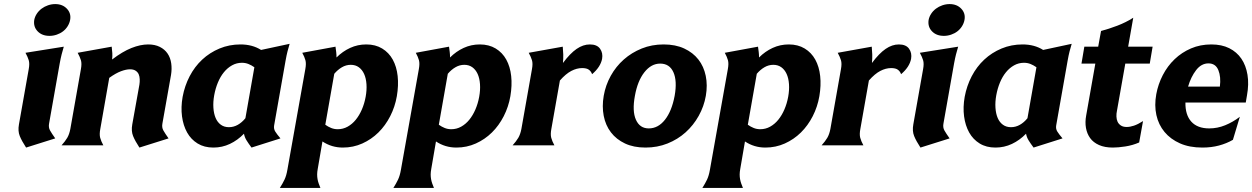

<svg xmlns="http://www.w3.org/2000/svg" viewBox="-20 -713 6144 942"><path d="M148 -615Q151 -631 160.5 -645.5Q170 -660 184 -670.5Q198 -681 215.5 -687Q233 -693 251 -693Q287 -693 308.5 -670Q330 -647 324 -615Q321 -599 312 -584.5Q303 -570 289.5 -559.5Q276 -549 258.5 -543Q241 -537 223 -537Q186 -537 164.5 -559.5Q143 -582 148 -615ZM121 -374Q126 -401 121 -417.5Q116 -434 105 -454L293 -484Q287 -464 282.5 -446.5Q278 -429 273 -402L221 -108Q217 -88 225.5 -73Q234 -58 251 -34L108 11Q87 -21 77 -45.5Q67 -70 73 -103Z M472 -80Q467 -54 471.5 -37Q476 -20 487 0H282Q300 -20 310 -37Q320 -54 325 -80L377 -374Q382 -401 377 -417.5Q372 -434 361 -454L528 -484Q530 -467 531 -452.5Q532 -438 530 -421Q581 -460 625 -477.5Q669 -495 707 -495Q740 -495 764 -483Q788 -471 802 -450.5Q816 -430 820 -402.5Q824 -375 819 -345L777 -108Q773 -88 781.5 -73Q790 -58 807 -34L664 11Q643 -21 633 -45.5Q623 -70 629 -103L664 -298Q666 -311 665.5 -324.5Q665 -338 660.5 -348.5Q656 -359 645.5 -366Q635 -373 618 -373Q599 -373 573.5 -363.5Q548 -354 516 -331Z M1325 -98Q1322 -81 1330.5 -67.5Q1339 -54 1356 -34L1214 11Q1199 -9 1189.5 -24.5Q1180 -40 1177 -57Q1146 -25 1108 -7Q1070 11 1027 11Q982 11 949.5 -9Q917 -29 898 -63Q879 -97 873 -142Q867 -187 876 -238Q886 -292 910.5 -339Q935 -386 972 -420.5Q1009 -455 1057 -475Q1105 -495 1160 -495Q1218 -495 1261 -468L1401 -498Q1395 -478 1390.5 -460.5Q1386 -443 1381 -415ZM1103 -89Q1126 -89 1146.5 -100.5Q1167 -112 1184 -133L1228 -383Q1214 -393 1199 -399Q1184 -405 1167 -405Q1141 -405 1118.5 -392.5Q1096 -380 1078.5 -358.5Q1061 -337 1049 -308Q1037 -279 1031 -246Q1025 -213 1027 -184Q1029 -155 1038 -134Q1047 -113 1063.5 -101Q1080 -89 1103 -89Z M1353 209Q1367 187 1376 168Q1385 149 1390 120L1478 -374Q1483 -401 1478.5 -417.5Q1474 -434 1463 -454L1626 -484Q1628 -470 1629.5 -457.5Q1631 -445 1631 -431Q1661 -461 1698 -478Q1735 -495 1777 -495Q1822 -495 1855 -475Q1888 -455 1907 -420.5Q1926 -386 1931 -340Q1936 -294 1927 -241Q1918 -189 1894.5 -143Q1871 -97 1836.5 -63Q1802 -29 1757.5 -9Q1713 11 1662 11Q1607 11 1562 -19L1539 115Q1536 131 1536 143Q1536 155 1538 166Q1540 177 1543.5 187Q1547 197 1552 209ZM1701 -395Q1678 -395 1657.5 -383Q1637 -371 1620 -351L1576 -101Q1590 -91 1605 -85Q1620 -79 1637 -79Q1663 -79 1685.5 -91.5Q1708 -104 1725.5 -125.5Q1743 -147 1755.5 -176Q1768 -205 1774 -238Q1780 -271 1778 -300Q1776 -329 1766.5 -350Q1757 -371 1740.5 -383Q1724 -395 1701 -395Z M1910 209Q1924 187 1933 168Q1942 149 1947 120L2035 -374Q2040 -401 2035.5 -417.5Q2031 -434 2020 -454L2183 -484Q2185 -470 2186.5 -457.5Q2188 -445 2188 -431Q2218 -461 2255 -478Q2292 -495 2334 -495Q2379 -495 2412 -475Q2445 -455 2464 -420.5Q2483 -386 2488 -340Q2493 -294 2484 -241Q2475 -189 2451.5 -143Q2428 -97 2393.5 -63Q2359 -29 2314.5 -9Q2270 11 2219 11Q2164 11 2119 -19L2096 115Q2093 131 2093 143Q2093 155 2095 166Q2097 177 2100.5 187Q2104 197 2109 209ZM2258 -395Q2235 -395 2214.5 -383Q2194 -371 2177 -351L2133 -101Q2147 -91 2162 -85Q2177 -79 2194 -79Q2220 -79 2242.5 -91.5Q2265 -104 2282.5 -125.5Q2300 -147 2312.5 -176Q2325 -205 2331 -238Q2337 -271 2335 -300Q2333 -329 2323.5 -350Q2314 -371 2297.5 -383Q2281 -395 2258 -395Z M2685 -80Q2680 -54 2684.5 -37Q2689 -20 2700 0H2495Q2513 -20 2523 -37Q2533 -54 2538 -80L2590 -374Q2595 -401 2590 -417.5Q2585 -434 2574 -454L2741 -484Q2743 -464 2743.5 -445.5Q2744 -427 2742 -404Q2777 -451 2809 -473Q2841 -495 2874 -495Q2909 -495 2924 -474Q2939 -453 2934 -424Q2926 -384 2885 -349Q2880 -363 2869 -371Q2858 -379 2836 -379Q2810 -379 2783 -365Q2756 -351 2727 -318Z M2942 -243Q2951 -295 2976.5 -341Q3002 -387 3040.5 -421Q3079 -455 3128.5 -475Q3178 -495 3236 -495Q3294 -495 3337 -475Q3380 -455 3406.5 -421Q3433 -387 3442.5 -341Q3452 -295 3443 -243Q3434 -191 3408 -144.5Q3382 -98 3343.5 -63.5Q3305 -29 3255 -9Q3205 11 3147 11Q3089 11 3046.5 -9Q3004 -29 2977.5 -63.5Q2951 -98 2942 -144.5Q2933 -191 2942 -243ZM3095 -243Q3081 -168 3100 -125.5Q3119 -83 3163 -83Q3209 -83 3242.5 -125.5Q3276 -168 3290 -243Q3303 -316 3284 -358.5Q3265 -401 3219 -401Q3175 -401 3141.5 -358.5Q3108 -316 3095 -243Z M3426 209Q3440 187 3449 168Q3458 149 3463 120L3551 -374Q3556 -401 3551.5 -417.5Q3547 -434 3536 -454L3699 -484Q3701 -470 3702.5 -457.5Q3704 -445 3704 -431Q3734 -461 3771 -478Q3808 -495 3850 -495Q3895 -495 3928 -475Q3961 -455 3980 -420.5Q3999 -386 4004 -340Q4009 -294 4000 -241Q3991 -189 3967.5 -143Q3944 -97 3909.5 -63Q3875 -29 3830.5 -9Q3786 11 3735 11Q3680 11 3635 -19L3612 115Q3609 131 3609 143Q3609 155 3611 166Q3613 177 3616.5 187Q3620 197 3625 209ZM3774 -395Q3751 -395 3730.5 -383Q3710 -371 3693 -351L3649 -101Q3663 -91 3678 -85Q3693 -79 3710 -79Q3736 -79 3758.5 -91.5Q3781 -104 3798.5 -125.5Q3816 -147 3828.5 -176Q3841 -205 3847 -238Q3853 -271 3851 -300Q3849 -329 3839.5 -350Q3830 -371 3813.5 -383Q3797 -395 3774 -395Z M4201 -80Q4196 -54 4200.5 -37Q4205 -20 4216 0H4011Q4029 -20 4039 -37Q4049 -54 4054 -80L4106 -374Q4111 -401 4106 -417.5Q4101 -434 4090 -454L4257 -484Q4259 -464 4259.5 -445.5Q4260 -427 4258 -404Q4293 -451 4325 -473Q4357 -495 4390 -495Q4425 -495 4440 -474Q4455 -453 4450 -424Q4442 -384 4401 -349Q4396 -363 4385 -371Q4374 -379 4352 -379Q4326 -379 4299 -365Q4272 -351 4243 -318Z M4536 -615Q4539 -631 4548.5 -645.5Q4558 -660 4572 -670.5Q4586 -681 4603.5 -687Q4621 -693 4639 -693Q4675 -693 4696.5 -670Q4718 -647 4712 -615Q4709 -599 4700 -584.5Q4691 -570 4677.5 -559.5Q4664 -549 4646.5 -543Q4629 -537 4611 -537Q4574 -537 4552.5 -559.5Q4531 -582 4536 -615ZM4509 -374Q4514 -401 4509 -417.5Q4504 -434 4493 -454L4681 -484Q4675 -464 4670.5 -446.5Q4666 -429 4661 -402L4609 -108Q4605 -88 4613.5 -73Q4622 -58 4639 -34L4496 11Q4475 -21 4465 -45.5Q4455 -70 4461 -103Z M5162 -98Q5159 -81 5167.5 -67.5Q5176 -54 5193 -34L5051 11Q5036 -9 5026.5 -24.5Q5017 -40 5014 -57Q4983 -25 4945 -7Q4907 11 4864 11Q4819 11 4786.5 -9Q4754 -29 4735 -63Q4716 -97 4710 -142Q4704 -187 4713 -238Q4723 -292 4747.5 -339Q4772 -386 4809 -420.5Q4846 -455 4894 -475Q4942 -495 4997 -495Q5055 -495 5098 -468L5238 -498Q5232 -478 5227.5 -460.5Q5223 -443 5218 -415ZM4940 -89Q4963 -89 4983.5 -100.5Q5004 -112 5021 -133L5065 -383Q5051 -393 5036 -399Q5021 -405 5004 -405Q4978 -405 4955.5 -392.5Q4933 -380 4915.5 -358.5Q4898 -337 4886 -308Q4874 -279 4868 -246Q4862 -213 4864 -184Q4866 -155 4875 -134Q4884 -113 4900.5 -101Q4917 -89 4940 -89Z M5382 -561Q5420 -571 5462 -587Q5504 -603 5540 -626L5515 -484H5635L5621 -401H5501L5460 -169Q5457 -156 5457.5 -141.5Q5458 -127 5463 -116Q5468 -105 5479 -97.5Q5490 -90 5508 -90Q5524 -90 5543.5 -96.5Q5563 -103 5588 -119L5569 -14Q5537 0 5501.5 5.5Q5466 11 5440 11Q5400 11 5372 -1.5Q5344 -14 5328.5 -35.5Q5313 -57 5308 -85.5Q5303 -114 5309 -146L5354 -401H5286L5300 -484H5368Z M5796 -210Q5795 -149 5825 -116Q5855 -83 5913 -83Q5953 -83 5991 -98.5Q6029 -114 6063 -140L6029 -27Q5998 -9 5960.5 1Q5923 11 5879 11Q5816 11 5769.5 -9.5Q5723 -30 5693.5 -65.5Q5664 -101 5653.5 -148.5Q5643 -196 5653 -251Q5662 -300 5685 -344.5Q5708 -389 5743 -422.5Q5778 -456 5823.5 -475.5Q5869 -495 5923 -495Q5974 -495 6011 -476.5Q6048 -458 6070.5 -425Q6093 -392 6100.5 -346Q6108 -300 6098 -245L6092 -210ZM5965 -288Q5971 -336 5957.5 -369Q5944 -402 5909 -402Q5874 -402 5848.5 -369Q5823 -336 5809 -288Z"/></svg>

Font: LT Museum
Style: Bold Italic
Weight: 700
Designer: Daniel Lyons
Foundry: LyonsType
Version: Version 1.011